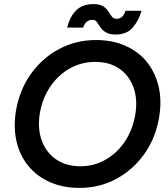

<svg xmlns="http://www.w3.org/2000/svg" viewBox="-20 -908 824 940"><path d="M369 12Q290 12 226.5 -15.5Q163 -43 120.5 -93.5Q78 -144 61.5 -213Q45 -282 58 -365Q76 -469 131.5 -546.5Q187 -624 269.5 -668Q352 -712 450 -712Q529 -712 592.5 -684.5Q656 -657 697.5 -606.5Q739 -556 756 -486.5Q773 -417 759 -334Q742 -232 686.5 -154Q631 -76 549 -32Q467 12 369 12ZM374 -94Q440 -94 496.5 -126Q553 -158 591 -214.5Q629 -271 642 -345Q655 -421 633.5 -480Q612 -539 564 -572Q516 -605 446 -605Q379 -605 322 -573Q265 -541 226.5 -484.5Q188 -428 175 -354Q163 -278 184.5 -219.5Q206 -161 255 -127.5Q304 -94 374 -94ZM546 -739Q515 -739 497.5 -750Q480 -761 471 -775Q462 -789 454.5 -800Q447 -811 433 -811Q418 -811 406.5 -803Q395 -795 387 -773H309Q322 -827 353 -857.5Q384 -888 438 -888Q469 -888 485.5 -877Q502 -866 510.5 -852Q519 -838 527.5 -827Q536 -816 550 -816Q568 -816 578.5 -826.5Q589 -837 594 -855H673Q658 -805 629 -772Q600 -739 546 -739Z"/></svg>

Font: Figtree SemiBold
Style: Italic
Weight: 600
Italic angle: -9.5°
Foundry: Erik Kennedy
Version: Version 2.001;gftools[0.9.30]